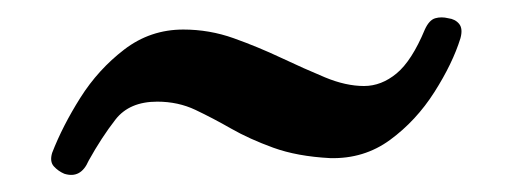

<svg xmlns="http://www.w3.org/2000/svg" viewBox="-20 -367 590 221"><path d="M54 -167Q47 -170 42 -175.5Q37 -181 40 -191Q52 -222 72.5 -254.5Q93 -287 123 -310Q153 -333 191 -333Q221 -333 249 -323Q277 -313 303.5 -300.5Q330 -288 354 -278Q378 -268 399 -268Q419 -268 436.5 -282.5Q454 -297 469 -333Q474 -344 481 -346Q488 -348 496 -346Q504 -345 508.5 -339.5Q513 -334 510 -323Q501 -294 480 -261Q459 -228 429 -206Q399 -184 360 -185Q322 -187 294.5 -197Q267 -207 246 -219Q225 -231 205 -240.5Q185 -250 161 -250Q129 -250 113 -229.5Q97 -209 82 -182Q73 -161 54 -167Z"/></svg>

Font: Alice
Style: Regular
Weight: 400
Designer: Ksenia Yerulevich
Foundry: Cyreal (http://www.cyreal.org/)
Version: Version 2.003; ttfautohint (v1.8.3)